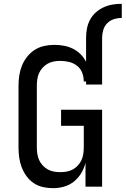

<svg xmlns="http://www.w3.org/2000/svg" viewBox="-20 -978 658 1006"><path d="M431 -779Q431 -804 435.5 -828Q440 -852 451.5 -874Q463 -896 481.5 -912.5Q500 -929 522.5 -939.5Q545 -950 569 -954Q593 -958 618 -958V-884Q597 -884 576.5 -877.5Q556 -871 541.5 -856Q527 -841 521 -820.5Q515 -800 515 -779ZM257 8Q231 8 204.5 2Q178 -4 156 -19Q134 -34 118.5 -55.5Q103 -77 93.5 -102Q84 -127 80.5 -153.5Q77 -180 77 -206V-529Q77 -556 81 -582.5Q85 -609 95 -634Q105 -659 122 -680.5Q139 -702 161.5 -716.5Q184 -731 211 -737Q238 -743 265 -743Q290 -743 314.5 -738.5Q339 -734 361.5 -723Q384 -712 402 -694Q420 -676 431 -654V-779H515V-535H431V-551H419Q419 -575 410.5 -597Q402 -619 383.5 -633.5Q365 -648 342 -653.5Q319 -659 296 -659Q279 -659 262 -656Q245 -653 230 -644.5Q215 -636 203.5 -623.5Q192 -611 185 -595.5Q178 -580 175.5 -563Q173 -546 173 -529V-206Q173 -189 175.5 -172Q178 -155 185 -139.5Q192 -124 203.5 -111.5Q215 -99 230 -90.5Q245 -82 262 -79Q279 -76 296 -76Q313 -76 330 -79Q347 -82 362 -90.5Q377 -99 388.5 -111.5Q400 -124 407 -139.5Q414 -155 416.5 -172Q419 -189 419 -206V-319H300V-403H515V0H428V-125Q421 -96 405.5 -70.5Q390 -45 367 -26.5Q344 -8 315.5 0Q287 8 257 8Z"/></svg>

Font: Iosevka Medium Extended
Style: Regular
Weight: 500
Width: 7
Monospace: yes
Designer: Belleve Invis
Foundry: Belleve Invis
Version: Version 32.5.0; ttfautohint (v1.8.4)